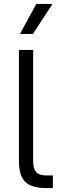

<svg xmlns="http://www.w3.org/2000/svg" viewBox="-20 -953 308 973"><path d="M76 -136V-700H148V-136Q148 -98 163.5 -81Q179 -64 214 -64H248V0H214Q140 0 108 -31.5Q76 -63 76 -136ZM164 -933H246L147 -781H81Z"/></svg>

Font: Stavian Regular
Style: Regular
Weight: 400
Version: Version 1.000; ttfautohint (v1.6)